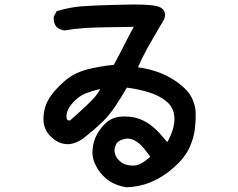

<svg xmlns="http://www.w3.org/2000/svg" viewBox="-20 -754 1040 839"><path d="M383.8 -89.8Q383.8 -95.7 384.8 -101.6Q387.7 -136.7 401.4 -162.1Q416 -190.4 438 -212.4Q460 -234.4 488.3 -241.2Q506.8 -245.1 521.5 -245.1Q536.1 -245.1 545.9 -244.1Q555.7 -243.2 565.4 -241.2Q620.1 -229.5 667 -182.6Q676.8 -172.9 688 -159.7Q699.2 -146.5 710.9 -132.8Q726.6 -160.2 734.4 -186Q742.2 -211.9 742.2 -233.4Q742.2 -245.1 740.2 -256.8Q734.4 -289.1 704.1 -313.5Q673.8 -337.9 627 -351.6Q582 -365.2 534.2 -371.1Q511.7 -331.1 485.4 -292Q456.1 -248 421.9 -215.8Q387.7 -183.6 349.6 -153.8Q311.5 -124 275.4 -124Q234.4 -124 199.2 -160.2Q169.9 -190.4 169.9 -233.4Q169.9 -286.1 197.3 -328.1Q218.8 -361.3 258.8 -396.5Q298.8 -433.6 359.4 -450.2Q417 -464.8 477.5 -470.7Q501 -513.7 522 -555.7Q543 -597.7 564.5 -636.7Q399.4 -634.8 354 -631.8Q308.6 -628.9 262.7 -621.1Q242.2 -623 227.5 -635.7Q214.8 -650.4 214.8 -671.9Q214.8 -674.8 214.8 -680.7L227.5 -705.1Q284.2 -722.7 339.8 -726.6Q395.5 -730.5 468.8 -732.4Q542 -734.4 564.5 -734.4Q654.3 -734.4 678.7 -722.7Q686.5 -718.8 691.4 -713.9Q701.2 -704.1 701.2 -689.5Q701.2 -680.7 697.3 -669.9Q646.5 -584 623.5 -542.5Q600.6 -501 583 -460Q696.3 -444.3 771.5 -381.8Q804.7 -354.5 818.4 -326.2Q834 -293.9 835 -262.7Q835 -256.8 835 -241.2Q835 -225.6 833 -205.1Q831.1 -184.6 829.1 -174.3Q827.1 -164.1 824.2 -153.3Q818.4 -132.8 808.6 -110.4Q789.1 -66.4 742.2 -24.4Q648.4 60.5 533.2 64.5Q489.3 57.6 458 37.1Q417 8.8 396.5 -35.2Q383.8 -60.5 383.8 -89.8ZM537.1 -148.4Q528.3 -148.4 519.5 -145.5Q494.1 -139.6 486.3 -121.1Q480.5 -108.4 480.5 -99.1Q480.5 -89.8 482.4 -83Q486.3 -64.5 505.9 -47.9Q526.4 -30.3 562.5 -30.3Q594.7 -30.3 636.7 -69.3Q609.4 -106.4 597.7 -118.2Q584 -131.8 568.4 -140.1Q552.7 -148.4 537.1 -148.4ZM270.5 -246.1Q270.5 -234.4 274.4 -230.5Q277.3 -227.5 284.2 -227.5Q285.2 -227.5 286.1 -227.5Q371.1 -302.7 392.6 -328.1Q408.2 -345.7 418 -365.2Q383.8 -357.4 356.4 -346.7Q325.2 -335 297.9 -304.7Q270.5 -274.4 270.5 -246.1Z"/></svg>

Font: JasonHandwriting2
Style: SemiBold
Weight: 600
Version: Version 1.04.7